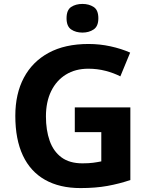

<svg xmlns="http://www.w3.org/2000/svg" viewBox="-20 -948 764 978"><path d="M361 -401H644V-31Q588 -12 527.5 -1Q467 10 390 10Q284 10 209.5 -32Q135 -74 96.5 -156Q58 -238 58 -358Q58 -470 101.5 -552Q145 -634 228 -679Q311 -724 431 -724Q488 -724 543 -712Q598 -700 643 -680L593 -559Q560 -576 518 -587Q476 -598 430 -598Q364 -598 315.5 -568Q267 -538 240.5 -483.5Q214 -429 214 -355Q214 -285 233 -231Q252 -177 293 -146.5Q334 -116 400 -116Q432 -116 454.5 -119Q477 -122 496 -126V-275H361ZM400 -928Q433 -928 457 -912.5Q481 -897 481 -855Q481 -814 457 -798Q433 -782 400 -782Q366 -782 342.5 -798Q319 -814 319 -855Q319 -897 342.5 -912.5Q366 -928 400 -928Z"/></svg>

Font: Noto Sans Bamum
Style: Regular
Weight: 400
Designer: Monotype Design Team
Foundry: Monotype Imaging Inc.
Version: Version 2.001